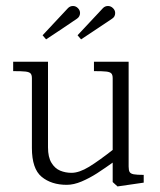

<svg xmlns="http://www.w3.org/2000/svg" viewBox="-20 -624 546 656"><path d="M89 -118.5V-357Q89 -368 84.5 -373Q80 -378 67.2 -379.5Q54.5 -381 25 -381V-413H144V-120.5Q144 -87 155.8 -67.8Q167.5 -48.5 185.5 -41Q203.5 -33.5 224.5 -33.5Q250.5 -33.5 284.5 -54.2Q318.5 -75 370.5 -116L376.5 -76.5Q338 -49 312 -32.2Q286 -15.5 259 -4Q232 7.5 208 7.5Q155.5 7.5 122.2 -20Q89 -47.5 89 -118.5ZM365 -2V-357Q365 -368 360.5 -373Q356 -378 343.2 -379.5Q330.5 -381 301 -381V-413H419.5V-55Q419.5 -42 423 -36.2Q426.5 -30.5 437 -28.5Q447.5 -26.5 471 -26.5V0L381.5 13ZM349 -603.5Q358.5 -603.5 366 -596.2Q373.5 -589 373.5 -579.5Q373.5 -567 363.5 -560.5L348 -550Q324.5 -534.5 298.8 -517.2Q273 -500 257 -489.5L245 -503.5L332 -596.5Q339 -603.5 349 -603.5ZM229.5 -603.5Q239 -603.5 246.2 -596.2Q253.5 -589 253.5 -579.5Q253.5 -574 251 -569Q248.5 -564 243.5 -560.5Q225 -548 192.5 -526Q160 -504 137.5 -489.5L125.5 -503.5L212.5 -596.5Q219.5 -603.5 229.5 -603.5Z"/></svg>

Font: Didactic
Style: Regular
Weight: 400
Designer: Tyler Finck
Foundry: Etcetera Type Co
Version: Version 3.007;FEAKit 1.0